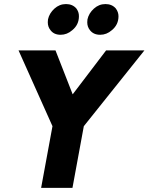

<svg xmlns="http://www.w3.org/2000/svg" viewBox="-20 -902 714 922"><path d="M328 0H177.5L232 -296L69 -660H246.5L329 -449L489.5 -660H673.5L382.5 -296ZM271 -735Q239 -735 222.5 -757Q209.5 -773 209.5 -795L210.5 -809Q217 -838.5 241.2 -860.5Q265.5 -882.5 297 -882.5Q328 -882.5 346.5 -861.5Q359.5 -844 359 -824Q359 -783 327 -757Q302 -735 271 -735ZM461 -735Q429 -735 412 -757Q399 -773 399 -795L400 -809Q406.5 -838.5 430.8 -860.5Q455 -882.5 486.5 -882.5Q517.5 -882.5 536 -861.5Q549 -844 549 -824Q549 -783 517 -757Q492 -735 461 -735Z"/></svg>

Font: Lucymar Sans
Style: Bold Italic
Weight: 700
Italic angle: -10°
Foundry: The League of Moveable Type (original font) / Main changes by Cristiano Sobral with portions from Mirco Monsees
Version: Version 2.00;August 30, 2020;FontCreator 13.0.0.2681 64-bit